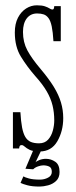

<svg xmlns="http://www.w3.org/2000/svg" viewBox="-20 -546 280 706"><path d="M125.5 11Q101.5 11 89.2 5Q77 -1 71 -6.8Q65 -12.5 59.5 -12.5Q54.5 -12.5 52.5 -9Q50.5 -5.5 50.5 0H27.5V-133.5H55Q57 -99.5 61.2 -77.2Q65.5 -55 73.2 -42.2Q81 -29.5 93.2 -24.2Q105.5 -19 123.5 -19Q144.5 -19 156.8 -32.5Q169 -46 174.2 -65.5Q179.5 -85 179.5 -103Q179.5 -132.5 173.2 -158.2Q167 -184 151.8 -210.2Q136.5 -236.5 109 -267Q79 -301.5 56.8 -337.8Q34.5 -374 34.5 -426.5Q34.5 -458.5 46 -480.8Q57.5 -503 76 -514.8Q94.5 -526.5 115.5 -526.5Q134 -526.5 145 -522.8Q156 -519 162.2 -515Q168.5 -511 172.5 -511Q176.5 -511 177.8 -514.2Q179 -517.5 179.5 -523.5H203.5V-394.5H176.5Q174.5 -428.5 170.2 -448.8Q166 -469 158.5 -479.2Q151 -489.5 140.8 -493Q130.5 -496.5 116.5 -496.5Q92.5 -496.5 78.5 -478.5Q64.5 -460.5 64.5 -428.5Q64.5 -391 80.5 -361Q96.5 -331 130 -291.5Q159.5 -256.5 177.8 -226.8Q196 -197 204.2 -169.2Q212.5 -141.5 212.5 -112Q212.5 -64 190.8 -26.5Q169 11 125.5 11ZM126 140Q98 140 80.5 135.2Q63 130.5 55.5 126.5L66 102.5Q71 106 86.2 110.2Q101.5 114.5 127 114.5Q143 114.5 156.8 107.2Q170.5 100 170.5 86Q170.5 71 161 66.5Q151.5 62 139 62Q131 62 120 65.8Q109 69.5 102 76.5L73.5 74.5L105 0H135L110.5 51Q113 47.5 124.2 42.8Q135.5 38 149 38Q167.5 38 183.2 48.8Q199 59.5 199 86.5Q199 107.5 186.5 119.2Q174 131 156.8 135.5Q139.5 140 126 140Z"/></svg>

Font: Imbue Thin 10pt Thin
Style: Regular
Weight: 250
Version: Version 1.102